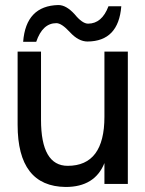

<svg xmlns="http://www.w3.org/2000/svg" viewBox="-20 -728 578 763"><path d="M143 -523H50V-232Q50 13 241 15Q357 15 395 -80V3H488V-523H395V-264Q395 -69 249 -69Q143 -69 143 -252ZM204 -636Q225 -636 258 -600Q292 -563 328 -563Q451 -564 462 -703H411Q385 -634 330 -634Q307 -634 276 -672Q243 -708 212 -708Q83 -705 72 -562H124Q149 -636 204 -636Z"/></svg>

Font: Sawarabi Gothic
Style: Regular
Weight: 400
Designer: mshio (mshio@users.sourceforge.jp)
Version: Version 20141215